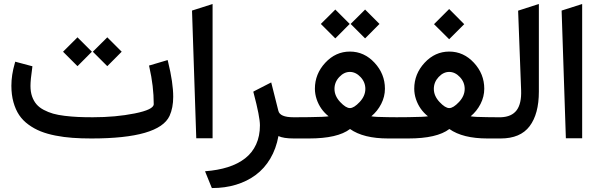

<svg xmlns="http://www.w3.org/2000/svg" viewBox="-20 -701 3024 972"><path d="M525.9 -509.3 593.3 -441.9 596.2 -439 593.3 -436.5 525.9 -368.7 522.9 -366.2 520.5 -368.7 452.6 -436.5 450.2 -439 452.6 -441.9 520.5 -509.3 522.9 -512.2ZM375 -509.3 442.4 -441.9 445.3 -439 442.4 -436.5 375 -368.7 372.1 -366.2 369.6 -368.7 301.8 -436.5 299.3 -439 301.8 -441.9 369.6 -509.3 372.1 -512.2ZM449.7 -107.4Q565.4 -107.4 661.9 -126.7Q758.3 -146 758.3 -173.8Q758.3 -264.2 736.3 -360.4L734.4 -369.1L743.2 -371.6L818.8 -394L828.6 -397L831.1 -387.2Q856.9 -282.2 856.9 -210.9Q856.9 -155.3 838.4 -114.3Q785.2 0 442.9 0Q390.6 0 347.2 -3.2Q303.7 -6.3 261.2 -14.6Q218.8 -22.9 185.8 -36.1Q152.8 -49.3 124.3 -70.1Q95.7 -90.8 77.1 -118.4Q58.6 -146 48.1 -183.6Q37.6 -221.2 37.6 -267.1Q37.6 -321.3 54.7 -379.9L57.1 -388.7L66.4 -386.2L135.7 -367.7L144 -365.7L143.1 -356.9Q134.3 -297.4 134.3 -266.1Q134.3 -236.3 142.3 -213.1Q150.4 -189.9 164.6 -173.3Q178.7 -156.7 201.4 -144.8Q224.1 -132.8 248.8 -125.7Q273.4 -118.7 307.9 -114.5Q342.3 -110.4 374.8 -108.9Q407.2 -107.4 449.7 -107.4Z M952.1 -647.5 1056.2 -680.7V-1H973.6Z M1484.9 0H1467.8Q1414.6 0 1389.6 -12.2Q1377.9 52.2 1348.1 102.3Q1318.4 152.3 1274.4 184.8Q1230.5 217.3 1174.8 234.1Q1119.1 251 1054.2 251H1052.7L1049.8 244.6L1022.9 178.2L1018.1 166Q1083 161.1 1133.8 145Q1184.6 128.9 1220.9 100.6Q1257.3 72.3 1276.6 30Q1295.9 -12.2 1295.9 -66.4Q1295.9 -109.9 1264.2 -229.5L1262.2 -236.8L1269 -240.7L1342.3 -278.3L1353 -283.7L1356 -272Q1367.7 -228 1389.2 -140.1Q1397 -107.4 1465.3 -107.4H1484.9Q1488.3 -107.4 1491 -92.5Q1493.7 -77.6 1493.7 -62.5V-45.9Q1493.7 -30.3 1491 -15.1Q1488.3 0 1484.9 0Z M1992.2 0H1944.8Q1819.8 0 1752 -47.9Q1689.5 0 1543.9 0H1479Q1460.4 0 1460.4 -45.9V-62.5Q1460.4 -107.4 1479 -107.4L1544.4 -107.9Q1626.5 -108.9 1643.6 -112.3Q1622.6 -128.9 1607.2 -150.6Q1591.8 -172.4 1583 -198.7Q1574.2 -225.1 1574.2 -252Q1574.2 -326.7 1626.7 -383.3Q1679.2 -439.9 1751.5 -439.9Q1823.7 -439.9 1876.2 -383.3Q1928.7 -326.7 1928.7 -252Q1928.7 -211.9 1909.9 -175Q1891.1 -138.2 1859.9 -112.3Q1878.4 -108.4 1942.9 -107.9L1992.2 -107.4Q1995.6 -107.4 1998.3 -92.5Q2001 -77.6 2001 -62.5V-45.9Q2001 -30.3 1998.3 -15.1Q1995.6 0 1992.2 0ZM1829.6 -251Q1829.6 -285.2 1805.2 -311Q1780.8 -336.9 1751 -336.9Q1721.7 -336.9 1697.5 -311Q1673.3 -285.2 1673.3 -251Q1673.3 -215.3 1702.1 -184.6Q1731 -153.8 1751.5 -153.8Q1772 -153.8 1800.8 -184.6Q1829.6 -215.3 1829.6 -251ZM1831.1 -649.9 1898.4 -582.5 1901.4 -579.6 1898.4 -577.1 1831.1 -509.3 1828.1 -506.8 1825.7 -509.3 1757.8 -577.1 1755.4 -579.6 1757.8 -582.5 1825.7 -649.9 1828.1 -652.8ZM1680.2 -649.9 1747.6 -582.5 1750.5 -579.6 1747.6 -577.1 1680.2 -509.3 1677.2 -506.8 1674.8 -509.3 1606.9 -577.1 1604.5 -579.6 1606.9 -582.5 1674.8 -649.9 1677.2 -652.8Z M2495.1 0H2447.8Q2322.8 0 2254.9 -47.9Q2192.4 0 2046.9 0H1981.9Q1963.4 0 1963.4 -45.9V-62.5Q1963.4 -107.4 1981.9 -107.4L2047.4 -107.9Q2129.4 -108.9 2146.5 -112.3Q2125.5 -128.9 2110.1 -150.6Q2094.7 -172.4 2085.9 -198.7Q2077.1 -225.1 2077.1 -252Q2077.1 -326.7 2129.6 -383.3Q2182.1 -439.9 2254.4 -439.9Q2326.7 -439.9 2379.2 -383.3Q2431.6 -326.7 2431.6 -252Q2431.6 -211.9 2412.8 -175Q2394 -138.2 2362.8 -112.3Q2381.3 -108.4 2445.8 -107.9L2495.1 -107.4Q2498.5 -107.4 2501.2 -92.5Q2503.9 -77.6 2503.9 -62.5V-45.9Q2503.9 -30.3 2501.2 -15.1Q2498.5 0 2495.1 0ZM2332.5 -251Q2332.5 -285.2 2308.1 -311Q2283.7 -336.9 2253.9 -336.9Q2224.6 -336.9 2200.4 -311Q2176.3 -285.2 2176.3 -251Q2176.3 -215.3 2205.1 -184.6Q2233.9 -153.8 2254.4 -153.8Q2274.9 -153.8 2303.7 -184.6Q2332.5 -215.3 2332.5 -251ZM2253.9 -655.3 2330.1 -578.6 2253.9 -502.4 2177.2 -578.6Z M2489.7 -107.4H2510.3Q2513.2 -107.4 2516.1 -107.4Q2570.3 -109.4 2595.5 -142.8Q2620.6 -176.3 2618.2 -243.7L2603 -647L2610.4 -649.4L2695.3 -676.8L2708 -680.7V-667.5V-237.3Q2708 -124 2661.1 -62Q2614.3 0 2514.6 0H2489.7Q2471.2 0 2471.2 -45.9V-62.5Q2471.2 -107.4 2489.7 -107.4Z M2823.2 -647.5 2927.2 -680.7V-1H2844.7Z"/></svg>

Font: Samim WOL
Style: Medium-WOL
Weight: 500
Foundry: DejaVu fonts team - Redesigned by Saber Rastikerdar
Version: Version 4.0.0